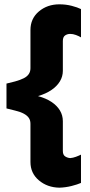

<svg xmlns="http://www.w3.org/2000/svg" viewBox="-20 -739 415 889"><path d="M156 -294Q193 -284 218.5 -267Q244 -250 257.5 -227.5Q271 -205 271 -178V-40Q271 -22 281.5 -15Q292 -8 305 -7Q318 -8 331.5 -13Q345 -18 355 -23V108Q339 115 312 122Q285 129 255 130Q199 129 160 96Q121 63 121 11V-166Q121 -182 113.5 -193Q106 -204 90.5 -212.5Q75 -221 50 -227L10 -237V-352L50 -362Q75 -369 90.5 -377Q106 -385 113.5 -396.5Q121 -408 121 -423V-600Q121 -653 160 -686Q199 -719 255 -719Q285 -719 312 -712Q339 -705 355 -697V-566Q345 -572 331.5 -577Q318 -582 305 -582Q292 -582 281.5 -575Q271 -568 271 -549V-411Q271 -385 257.5 -362.5Q244 -340 218.5 -322.5Q193 -305 156 -294Z"/></svg>

Font: Roundo Variable
Style: Regular
Weight: 200
Designer: Shiva Nallaperumal
Foundry: Indian Type Foundry
Version: Version 2.000